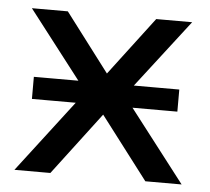

<svg xmlns="http://www.w3.org/2000/svg" viewBox="-42 -536 634 580"><g transform="rotate(5 275.0 -245.5)"><path d="M22 0 234 -277 235 -228 32 -491H141L285 -301H265L409 -491H518L316 -229L317 -275L529 0H419L265 -202H284L131 0ZM56 -218V-285H497V-218Z"/></g></svg>

Font: Nunito Sans 10pt Medium
Style: Regular
Weight: 500
Designer: Vernon Adams
Foundry: Vernon Adams
Version: Version 3.101;gftools[0.9.27]